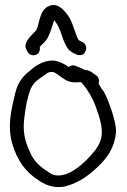

<svg xmlns="http://www.w3.org/2000/svg" viewBox="-20 -741 512 777"><path d="M30 -158C49 -96 79 -49 131 -15C157 5 198 24 245 13C303 -2 345 -36 380 -70C414 -103 443 -143 449 -202C454 -245 415 -346 399 -372C390 -381 386 -392 379 -402C383 -412 381 -425 372 -434L359 -443C348 -452 338 -458 323 -458C315 -462 305 -467 295 -471H294L284 -475C276 -478 267 -477 258 -470C243 -481 219 -494 195 -496H194C151 -496 120 -472 98 -452C70 -432 49 -400 41 -361C32 -323 20 -278 20 -229C20 -201 24 -178 30 -158ZM79 -269C84 -310 92 -353 105 -383C116 -407 132 -418 156 -434C172 -445 174 -450 192 -450C220 -445 240 -403 292 -408C297 -408 301 -408 307 -409C307 -409 308 -408 310 -407C314 -402 319 -396 327 -386C350 -352 361 -332 379 -276C400 -209 396 -175 366 -134C342 -104 317 -78 286 -57C261 -39 222 -21 188 -37C154 -58 126 -78 107 -113C91 -148 76 -179 76 -229C76 -240 77 -254 79 -269ZM309 -573C300 -577 299 -577 293 -588C280 -619 272 -661 247 -689C234 -704 210 -733 175 -715C139 -699 139 -641 127 -619C113 -602 77 -576 84 -546V-545H85C89 -535 97 -513 121 -518C140 -522 143 -539 141 -552C147 -558 155 -565 158 -568C181 -591 188 -628 199 -659C200 -658 203 -655 205 -652V-651C228 -625 231 -573 258 -540C265 -533 312 -496 327 -536C334 -552 323 -569 309 -573Z"/></svg>

Font: Stray Cat
Style: Bd
Weight: 700
Version: Version 1.0